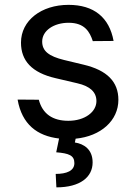

<svg xmlns="http://www.w3.org/2000/svg" viewBox="-20 -573 566 807"><path d="M370 -400.2 457.4 -400.9C439.3 -500 374.6 -552.6 268.1 -552.6C153.8 -552.6 68.2 -487.2 68.2 -393.8C68.2 -318.2 113.3 -267.4 214.1 -244.3L305 -223C359.7 -210.6 385.3 -185 385.3 -148.1C385.3 -102.6 336.6 -65.3 267.4 -65.3C201 -65.3 158.7 -94.5 143.1 -153.8L54 -154.5C72.1 -50.4 136.4 -1.4 228.3 9.2L216.3 67.1C269.9 71.4 292.6 80.3 292.6 112.6C292.6 145.2 259.6 158 214.1 158L217 214.5C316.8 214.5 369.3 171.5 369.3 109.7C369.3 54.7 332.4 31.6 294.7 25.9L297.9 9.9C403.8 -0.4 477.6 -66.1 477.6 -153.4C477.6 -229.8 429.7 -277.7 331.7 -301.1L248.9 -321C185.7 -336.6 157.3 -358 157.3 -398.4C157.3 -444.2 206 -477.3 268.5 -477.3C335.9 -477.3 357.2 -439.3 370 -400.2Z"/></svg>

Font: GiG Sans Text
Style: Regular
Weight: 400
Designer: Andreas Faust
Version: Version 1.100;FEAKit 1.0